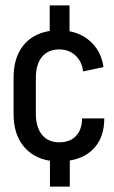

<svg xmlns="http://www.w3.org/2000/svg" viewBox="-20 -692 419 707"><path d="M364 -256Q364 -191 330.5 -151Q297 -111 237 -101V-5H164V-100Q101 -110 65.5 -155Q30 -200 30 -272V-406Q30 -479 65 -523.5Q100 -568 163 -578V-672H236V-577Q287 -567 320.5 -532Q354 -497 361 -445L286 -429Q282 -465 258 -487.5Q234 -510 198 -510Q157 -510 134.5 -482.5Q112 -455 112 -405V-273Q112 -224 134.5 -196Q157 -168 198 -168Q238 -168 260 -191.5Q282 -215 282 -256Z"/></svg>

Font: Akshar
Style: Regular
Weight: 400
Designer: Tall Chai
Foundry: Tall Chai
Version: Version 1.000